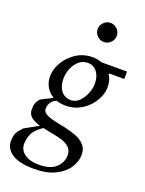

<svg xmlns="http://www.w3.org/2000/svg" viewBox="-178 -755 813 1075"><g transform="rotate(20 229.0 -217.5)"><path d="M208 -153Q178 -153 153 -162Q130 -151 120.5 -134.5Q111 -118 111 -100Q111 -80 131 -69Q151 -58 182.5 -51Q214 -44 250 -36.5Q286 -29 317.5 -16.5Q349 -4 369 17.5Q389 39 389 75Q389 115 364 153Q339 191 289.5 215.5Q240 240 164 240Q75 240 32.5 211Q-10 182 -10 138Q-10 106 -0.5 88Q9 70 31 48L111 3V1Q80 -8 59.5 -24Q39 -40 39 -71Q39 -92 44 -106Q49 -120 63 -136L130 -170V-173Q103 -189 87.5 -216.5Q72 -244 72 -279Q72 -321 96.5 -362.5Q121 -404 163.5 -432Q206 -460 261 -460Q288 -460 317 -450H468V-406H379L375 -403Q396 -375 396 -329Q396 -301 383 -270.5Q370 -240 345 -213Q320 -186 285.5 -169.5Q251 -153 208 -153ZM226 -192Q254 -192 275.5 -213Q297 -234 309.5 -264.5Q322 -295 322 -325Q322 -368 301 -394.5Q280 -421 246 -421Q216 -421 193.5 -401.5Q171 -382 159 -352Q147 -322 147 -290Q147 -246 168.5 -219Q190 -192 226 -192ZM65 127Q65 164 96.5 186.5Q128 209 181 209Q250 209 283 178Q316 147 316 104Q316 76 299.5 59.5Q283 43 256 34Q229 25 197.5 19.5Q166 14 136 7Q90 39 77.5 68.5Q65 98 65 127ZM289 -561Q266 -561 249 -578Q232 -595 232 -618Q232 -641 249 -658Q266 -675 289 -675Q312 -675 329 -658Q346 -641 346 -618Q346 -595 329 -578Q312 -561 289 -561Z"/></g></svg>

Font: Spectral
Style: Italic
Weight: 400
Italic angle: -10°
Designer: Jean-Baptiste Levee
Foundry: Production Type
Version: Version 2.001